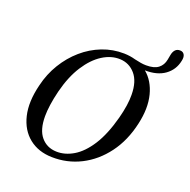

<svg xmlns="http://www.w3.org/2000/svg" viewBox="-147 -985 1125 1139"><g transform="rotate(20 415.5 -415.5)"><path d="M494 -712Q532 -711 565 -701.5Q587 -696.5 604.5 -693.5Q622 -690.5 638.5 -690.5Q689 -690 715.2 -710.2Q741.5 -730.5 748 -766.5L754 -798.5Q758 -819.5 769.5 -831.5Q781 -843.5 800.5 -842.5Q818 -842 826.2 -827.5Q834.5 -813 828.5 -787.5Q816.5 -728 768.2 -693.2Q720 -658.5 642.5 -660Q697.5 -614.5 718 -534.5Q738.5 -454.5 715 -351Q689.5 -236 628.2 -153.8Q567 -71.5 481.5 -28.2Q396 15 298.5 12.5Q213 10.5 154.8 -36.2Q96.5 -83 76.5 -166.5Q56.5 -250 84.5 -362Q102.5 -438.5 141.8 -503Q181 -567.5 235.8 -615Q290.5 -662.5 356.5 -688Q422.5 -713.5 494 -712ZM312.5 -27.5Q367 -25.5 420.8 -57.5Q474.5 -89.5 519.8 -160Q565 -230.5 595.5 -344.5Q607.5 -390 613 -428Q618.5 -466 618 -496.5Q617.5 -580.5 579.2 -625Q541 -669.5 483 -672Q427 -674.5 372.2 -640Q317.5 -605.5 273 -536.5Q228.5 -467.5 203 -367Q190.5 -316.5 184.8 -275.8Q179 -235 179 -202.5Q179 -116.5 215.8 -73Q252.5 -29.5 312.5 -27.5Z"/></g></svg>

Font: Fraunces 72pt S050
Style: Italic
Weight: 400
Italic angle: -16°
Version: Version 1.000; ttfautohint (v1.8.3)